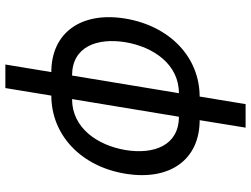

<svg xmlns="http://www.w3.org/2000/svg" viewBox="-132 -636 953 730"><g transform="rotate(90 345.0 -270.5)"><path d="M253.6 11.4 224.8 186.1H314.3L343 11.4C492.9 11 612.2 -101.2 639.9 -269.9C668 -440 585.9 -552.6 436.4 -552.6L464.8 -727.3H375.4L346.6 -552.6C197.4 -552.2 78.5 -440 50.1 -269.9C22.4 -101.2 104.8 11.4 253.6 11.4ZM139.9 -269.9C158 -377.8 224.4 -473.7 333.8 -473.7L266.7 -67.5C157.3 -67.5 122.5 -161.9 139.9 -269.9ZM356.2 -67.5 423.3 -473.7C532.3 -473.7 567.5 -379.3 550.1 -271.3C532 -163.4 465.6 -67.5 356.2 -67.5Z"/></g></svg>

Font: Margiela Sans Text
Style: Italic
Weight: 400
Italic angle: -9.39999°
Designer: Stefan Endress, Andreas Faust
Version: Version 1.100;FEAKit 1.0